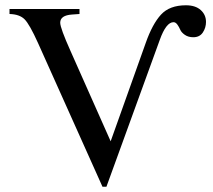

<svg xmlns="http://www.w3.org/2000/svg" viewBox="-20 -696 806 727"><path d="M399 -161 532 -534Q557 -605 589.5 -640.5Q622 -676 684 -676Q720 -676 740 -658Q760 -640 760 -613Q760 -591 748 -573Q736 -555 712 -555Q693 -555 680 -564Q667 -573 662.5 -583.5Q658 -594 651.5 -603Q645 -612 637 -612Q609 -612 585 -545L383 11H368L124 -533Q92 -604 73 -623Q54 -642 16 -643V-662H281V-643L253 -641Q208 -638 208 -610Q208 -590 247 -503Z"/></svg>

Font: STIX MathJax Alphabets
Style: Regular
Weight: 400
Designer: MicroPress Inc., with final additions and corrections provided by Coen Hoffman, Elsevier (retired)
Version: Version 1.1.1